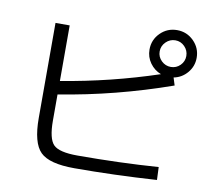

<svg xmlns="http://www.w3.org/2000/svg" viewBox="-88 -917 1176 1043"><g transform="rotate(10 500.0 -395.0)"><path d="M227.1 -736.8V-430.2Q500 -475.1 761.2 -562Q724.1 -576.2 700.4 -609.1Q676.8 -642.1 676.8 -683.1Q676.8 -737.3 714.8 -775.1Q752.9 -813 806.9 -813Q860.8 -813 898.9 -774.9Q937 -736.8 937 -683.1Q937 -636.2 907 -600.6Q877 -564.9 832 -556.2L845.2 -514.2Q540 -406.2 227.1 -356V-211.9Q227.1 -111.8 258.5 -79.8Q290 -47.9 391.1 -47.9Q624 -47.9 836.9 -63L839.8 7.8Q603 22.9 386.2 22.9Q248 22.9 198.5 -26.1Q148.9 -75.2 148.9 -212.9V-736.8ZM858.4 -631.3Q879.9 -652.8 879.9 -682.9Q879.9 -712.9 858.4 -734.9Q836.9 -756.8 806.9 -756.8Q776.9 -756.8 754.9 -734.9Q732.9 -712.9 732.9 -682.9Q732.9 -652.8 754.9 -631.3Q776.9 -609.9 806.9 -609.9Q836.9 -609.9 858.4 -631.3Z"/></g></svg>

Font: WebKoruri
Style: Regular
Weight: 400
Foundry: lindwurm / mohemohe
Version: Version 1.00